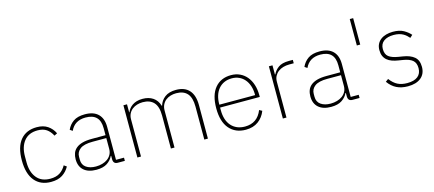

<svg xmlns="http://www.w3.org/2000/svg" viewBox="-54 -1266 4082 1804"><g transform="rotate(-15 1987.0 -364.0)"><path d="M272 12Q170 12 113.5 -56Q57 -124 57 -254Q57 -385 113.5 -452.5Q170 -520 272 -520Q336 -520 378 -491.5Q420 -463 443 -415L414 -400Q392 -443 358.5 -466Q325 -489 272 -489Q186 -489 140.5 -433Q95 -377 95 -283V-225Q95 -131 140.5 -75Q186 -19 272 -19Q329 -19 365.5 -42.5Q402 -66 425 -108L451 -90Q426 -44 383 -16Q340 12 272 12Z M922 0Q881 0 879 -42V-79H875Q857 -40 818 -14Q779 12 713 12Q634 12 591 -26Q548 -64 548 -133Q548 -166 558 -193Q568 -220 591.5 -239.5Q615 -259 652.5 -269.5Q690 -280 745 -280H878V-348Q878 -420 843 -454.5Q808 -489 739 -489Q632 -489 591 -399L566 -416Q587 -463 628 -491.5Q669 -520 740 -520Q825 -520 869 -476.5Q913 -433 913 -352V-31H991V0ZM716 -19Q749 -19 778.5 -27.5Q808 -36 830 -52Q852 -68 865 -92Q878 -116 878 -148V-252H745Q661 -252 623 -223.5Q585 -195 585 -148V-120Q585 -70 621.5 -44.5Q658 -19 716 -19Z M1113 0V-508H1148V-430H1151Q1158 -448 1170.5 -464Q1183 -480 1201 -492.5Q1219 -505 1243.5 -512.5Q1268 -520 1301 -520Q1361 -520 1402 -492.5Q1443 -465 1460 -410H1463Q1477 -458 1517.5 -489Q1558 -520 1627 -520Q1711 -520 1755 -470.5Q1799 -421 1799 -326V0H1764V-321Q1764 -407 1728 -448Q1692 -489 1620 -489Q1591 -489 1564.5 -481Q1538 -473 1518 -457Q1498 -441 1486 -416.5Q1474 -392 1474 -360V0H1439V-321Q1439 -408 1402 -448.5Q1365 -489 1295 -489Q1266 -489 1239.5 -481Q1213 -473 1192.5 -457Q1172 -441 1160 -417Q1148 -393 1148 -361V0Z M2166 12Q2065 12 2006.5 -56Q1948 -124 1948 -254Q1948 -383 2005 -451.5Q2062 -520 2162 -520Q2209 -520 2247.5 -502Q2286 -484 2313.5 -451Q2341 -418 2356 -371.5Q2371 -325 2371 -268V-252H1985V-225Q1985 -178 1997 -140Q2009 -102 2032.5 -75Q2056 -48 2089.5 -33.5Q2123 -19 2166 -19Q2287 -19 2333 -135L2360 -120Q2337 -60 2288 -24Q2239 12 2166 12ZM2162 -489Q2120 -489 2087.5 -474.5Q2055 -460 2032 -433Q2009 -406 1997 -368Q1985 -330 1985 -284V-280H2333V-286Q2333 -332 2320.5 -369.5Q2308 -407 2285.5 -433.5Q2263 -460 2231.5 -474.5Q2200 -489 2162 -489Z M2528 0V-508H2563V-419H2567Q2583 -455 2619 -481.5Q2655 -508 2723 -508H2761V-475H2717Q2686 -475 2658 -467Q2630 -459 2609 -443Q2588 -427 2575.5 -403.5Q2563 -380 2563 -349V0Z M3205 0Q3164 0 3162 -42V-79H3158Q3140 -40 3101 -14Q3062 12 2996 12Q2917 12 2874 -26Q2831 -64 2831 -133Q2831 -166 2841 -193Q2851 -220 2874.5 -239.5Q2898 -259 2935.5 -269.5Q2973 -280 3028 -280H3161V-348Q3161 -420 3126 -454.5Q3091 -489 3022 -489Q2915 -489 2874 -399L2849 -416Q2870 -463 2911 -491.5Q2952 -520 3023 -520Q3108 -520 3152 -476.5Q3196 -433 3196 -352V-31H3274V0ZM2999 -19Q3032 -19 3061.5 -27.5Q3091 -36 3113 -52Q3135 -68 3148 -92Q3161 -116 3161 -148V-252H3028Q2944 -252 2906 -223.5Q2868 -195 2868 -148V-120Q2868 -70 2904.5 -44.5Q2941 -19 2999 -19Z M3377 -483V-740H3410V-483Z M3743 12Q3680 12 3633.5 -11Q3587 -34 3552 -83L3579 -103Q3613 -58 3651.5 -38.5Q3690 -19 3744 -19Q3812 -19 3847 -47Q3882 -75 3882 -128Q3882 -179 3852.5 -204Q3823 -229 3762 -239L3719 -246Q3685 -251 3657.5 -261Q3630 -271 3610.5 -287.5Q3591 -304 3580.5 -328Q3570 -352 3570 -386Q3570 -419 3582.5 -444Q3595 -469 3617.5 -486Q3640 -503 3670.5 -511.5Q3701 -520 3736 -520Q3800 -520 3840 -497.5Q3880 -475 3906 -445L3881 -422Q3870 -435 3856.5 -447Q3843 -459 3826 -468.5Q3809 -478 3786.5 -483.5Q3764 -489 3735 -489Q3675 -489 3639.5 -463Q3604 -437 3604 -387Q3604 -336 3634 -312.5Q3664 -289 3725 -279L3768 -272Q3839 -261 3877.5 -228.5Q3916 -196 3916 -131Q3916 -63 3870 -25.5Q3824 12 3743 12Z"/></g></svg>

Font: IBM Plex Sans Arabic ExtLt
Style: Regular
Weight: 200
Designer: Mike Abbink, Paul van der Laan, Pieter van Rosmalen, Wael Morcos, Khajak Apelian
Foundry: Bold Monday
Version: Version 1.2